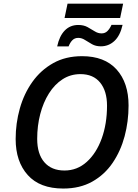

<svg xmlns="http://www.w3.org/2000/svg" viewBox="-20 -1037 766 1066"><path d="M331.1 9.8Q201.2 9.8 134 -65.2Q66.9 -140.1 66.9 -265.1Q66.9 -352.5 90.1 -434.8Q113.3 -517.1 159.9 -582.5Q206.5 -647.9 275.4 -686.5Q344.2 -725.1 435.5 -725.1Q560.5 -725.1 627.2 -651.4Q693.8 -577.6 693.8 -451.2Q693.8 -362.8 671.9 -280.5Q649.9 -198.2 605.2 -132.6Q560.5 -66.9 492.2 -28.6Q423.8 9.8 331.1 9.8ZM337.9 -90.3Q408.7 -90.3 461.9 -138.4Q515.1 -186.5 544.7 -268.1Q574.2 -349.6 574.2 -450.2Q574.2 -531.7 535.9 -578.6Q497.6 -625.5 426.8 -625.5Q371.6 -625.5 327.4 -596.9Q283.2 -568.4 251.7 -518.3Q220.2 -468.3 203.4 -403.6Q186.5 -338.9 186.5 -266.1Q186.5 -182.1 226.3 -136.2Q266.1 -90.3 337.9 -90.3ZM338.4 -937 355 -1016.6H663.6L647 -937ZM297.4 -779.3Q309.6 -836.9 339.6 -867.7Q369.6 -898.4 414.6 -898.4Q444.3 -898.4 465.8 -886.7Q487.3 -875 505.6 -863.3Q523.9 -851.6 543.9 -851.6Q563 -851.6 575.9 -864Q588.9 -876.5 599.1 -898.9H660.6Q647 -838.9 615 -809.3Q583 -779.8 540 -779.8Q511.7 -779.8 491 -791.5Q470.2 -803.2 452.1 -814.9Q434.1 -826.7 414.6 -826.7Q394.5 -826.7 381.8 -813.7Q369.1 -800.8 360.8 -779.3Z"/></svg>

Font: Open Sans SemiBold
Style: Italic
Weight: 600
Italic angle: -12°
Designer: Monotype Design Team
Foundry: Monotype Imaging Inc.
Version: Version 3.003; ttfautohint (v1.8.4)